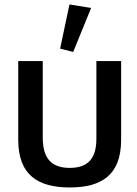

<svg xmlns="http://www.w3.org/2000/svg" viewBox="-20 -823 607 853"><path d="M289.6 9.8C428.7 9.8 518.1 -43 518.1 -202.1V-551.8H408.2V-207C408.2 -124 375.5 -77.1 289.6 -77.1C202.1 -77.1 169.9 -127 169.9 -211.9V-551.8H61V-202.1C61 -43.5 150.9 9.8 289.6 9.8ZM305.2 -592.3 384.8 -787.6 288.6 -803.2 247.1 -606.9Z"/></svg>

Font: Winston Medium
Style: Regular
Weight: 500
Designer: Vernon Adams, Kim Jin-seong, David Berlow, Cristiano Sobral
Foundry: The Winston Project Authors
Version: Version 3.004